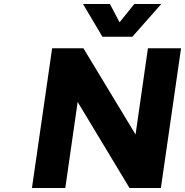

<svg xmlns="http://www.w3.org/2000/svg" viewBox="-20 -942 927 962"><path d="M140.1 0 241.2 -700.2H397.9L659.2 -268.1L721.2 -700.2H887.2L786.1 0H628.9L369.1 -431.2L307.1 0ZM396 -921.9H530.8L579.1 -830.1L652.8 -921.9H788.1L643.1 -757.8H493.2Z"/></svg>

Font: Trueno
Style: Bold Italic
Weight: 700
Designer: Julieta Ulanovsky
Foundry: Julieta Ulanovsky
Version: Version 3.001b | FøM Fix